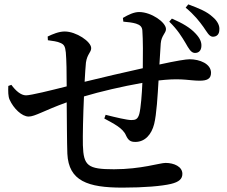

<svg xmlns="http://www.w3.org/2000/svg" viewBox="-20 -829 1040 878"><path d="M828 -633C843 -607 853 -588 870 -587C887 -586 900 -596 901 -618C902 -636 895 -654 874 -676C850 -702 815 -723 766 -744L754 -730C793 -692 811 -661 828 -633ZM910 -706C927 -682 936 -662 953 -661C972 -661 983 -673 983 -693C985 -710 976 -732 952 -752C926 -776 892 -790 841 -809L829 -794C869 -761 892 -731 910 -706ZM544 -730C567 -728 585 -726 602 -721C621 -715 630 -706 631 -689C634 -648 634 -574 633 -517C551 -499 440 -473 367 -455C369 -492 371 -524 373 -543C379 -583 397 -589 397 -609C397 -639 328 -685 276 -685C249 -685 221 -673 198 -662L199 -645C219 -642 242 -640 258 -632C273 -625 278 -617 281 -589C284 -555 285 -497 285 -434C214 -416 121 -393 99 -393C75 -393 51 -415 32 -441L18 -436C17 -412 17 -388 24 -373C42 -333 80 -296 111 -296C140 -296 182 -324 285 -361C286 -270 286 -181 288 -126C294 -1 382 29 540 29C639 29 720 22 762 12C799 3 814 -11 814 -34C814 -67 776 -84 737 -84C711 -84 625 -55 501 -55C381 -55 362 -71 359 -165C358 -209 360 -302 364 -388C437 -410 540 -434 631 -450C629 -400 624 -335 617 -308C610 -283 599 -280 580 -280C562 -280 510 -292 463 -304L457 -287C497 -265 542 -244 556 -210C567 -186 578 -180 599 -180C643 -180 673 -214 685 -262C696 -306 701 -393 705 -461L735 -464C816 -471 849 -460 893 -460C926 -460 945 -468 945 -496C945 -537 894 -558 847 -558C831 -558 786 -551 709 -534L715 -630C718 -667 739 -677 739 -696C739 -727 672 -774 616 -774C593 -774 567 -762 542 -747Z"/></svg>

Font: Noto Serif CJK KR SemiBold
Style: Regular
Weight: 600
Designer: Ryoko NISHIZUKA 西塚涼子 (kana & ideographs); Frank Grießhammer (Latin, Greek & Cyrillic); Wenlong ZHANG 张文龙 (bopomofo); San
Foundry: Adobe
Version: Version 2.001;hotconv 1.1.0;makeotfexe 2.6.0